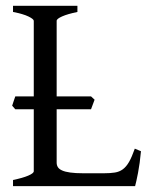

<svg xmlns="http://www.w3.org/2000/svg" viewBox="-20 -635 516 655"><path d="M460.9 -119.1Q457 -76.7 450.9 -45.4Q444.8 -14.2 440.9 0H24.4V-21Q57.6 -27.8 76.4 -35.9Q95.2 -43.9 95.2 -50.8V-262.2H32.2L21.5 -274.4Q23.9 -281.7 26.6 -290Q29.3 -298.3 32.2 -306.2H95.2V-564Q95.2 -569.8 77.4 -578.6Q59.6 -587.4 24.4 -594.2V-615.2H244.1V-594.2Q210.9 -587.4 192.1 -579.1Q173.3 -570.8 173.3 -564V-306.2H290.5L302.7 -294.9L290.5 -262.2H173.3V-80.1Q173.3 -71.3 177.5 -64.7Q181.6 -58.1 191.9 -53.5Q202.1 -48.8 219.7 -46.4Q237.3 -43.9 264.2 -43.9H334Q356.4 -43.9 371.8 -46.4Q387.2 -48.8 398.9 -57.4Q410.6 -65.9 420.2 -82.5Q429.7 -99.1 439.9 -127.9Z"/></svg>

Font: Gentium Plus Phon
Style: Regular
Weight: 400
Designer: J. Victor Gaultney, Annie Olsen, Iska Routamaa, Becca Hirsbrunner
Foundry: SIL International
Version: Version 5.000